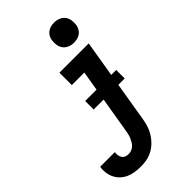

<svg xmlns="http://www.w3.org/2000/svg" viewBox="-360 -851 1150 1150"><g transform="rotate(-45 215.5 -276.0)"><path d="M108 213Q83 213 58.5 209.5Q34 206 12.5 196.5Q-9 187 -26 171.5Q-43 156 -53.5 135.5Q-64 115 -67.5 90.5Q-71 66 -67 41H57Q55 54 57 66.5Q59 79 65.5 89Q72 99 83.5 103.5Q95 108 108 108Q120 108 132 103.5Q144 99 153.5 90.5Q163 82 169.5 71Q176 60 181 48.5Q186 37 189 25Q192 13 194 1L265 -425H159V-530H407L316 18Q312 43 304.5 68Q297 93 283 116Q269 139 250 158Q231 177 207.5 190Q184 203 158.5 208Q133 213 108 213ZM348 -595Q328 -595 309.5 -602.5Q291 -610 279.5 -625Q268 -640 265 -660Q262 -680 265 -701Q267 -715 274.5 -728Q282 -741 294 -749.5Q306 -758 320 -761.5Q334 -765 348 -765Q369 -765 387.5 -757.5Q406 -750 417.5 -735Q429 -720 432 -700Q435 -680 432 -659Q429 -645 422 -632Q415 -619 403 -610.5Q391 -602 376.5 -598.5Q362 -595 348 -595ZM148 -229V-301H411V-229Z"/></g></svg>

Font: Iosevka Slab Extrabold
Style: Italic
Weight: 800
Italic angle: -9°
Monospace: yes
Designer: Belleve Invis
Foundry: Belleve Invis
Version: Version 11.1.0; ttfautohint (v1.8.3)